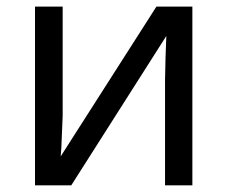

<svg xmlns="http://www.w3.org/2000/svg" viewBox="-20 -556 683 576"><path d="M85 -536.1V0H193.8L479 -448.2L476.6 -383.8L475.1 -315.9V0H557.1V-536.1H449.2L162.1 -86.9L164.1 -114.3L168 -209V-536.1Z"/></svg>

Font: Noto Reveo Sans
Style: Regular
Weight: 400
Designer: Monotype Design team
Foundry: Monotype Imaging Inc.
Version: Version 1.04